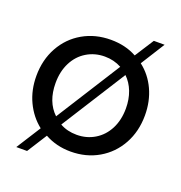

<svg xmlns="http://www.w3.org/2000/svg" viewBox="-133 -777 914 969"><g transform="rotate(20 324.0 -292.5)"><path d="M615.6 -294.4Q615.6 -207.8 577.8 -139.4Q540 -71.1 473.9 -32.8Q407.8 5.6 324.4 5.6Q247.8 5.6 185.6 -28.9L117.8 77.8H60L143.3 -53.3Q91.1 -94.4 61.7 -156.7Q32.2 -218.9 32.2 -294.4Q32.2 -381.1 70 -449.4Q107.8 -517.8 174.4 -556.1Q241.1 -594.4 324.4 -594.4Q403.3 -594.4 463.3 -561.1L528.9 -663.3H586.7L505.6 -534.4Q557.8 -494.4 586.7 -432.2Q615.6 -370 615.6 -294.4ZM195.6 -136.7 414.4 -482.2Q373.3 -504.4 324.4 -504.4Q271.1 -504.4 227.8 -478.3Q184.4 -452.2 160 -404.4Q135.6 -356.7 135.6 -294.4Q135.6 -193.3 195.6 -136.7ZM513.3 -294.4Q513.3 -343.3 497.8 -383.9Q482.2 -424.4 453.3 -452.2L234.4 -106.7Q273.3 -84.4 324.4 -84.4Q377.8 -84.4 421.1 -110.6Q464.4 -136.7 488.9 -184.4Q513.3 -232.2 513.3 -294.4Z"/></g></svg>

Font: Paperlogy 5 Medium
Style: Regular
Weight: 500
Designer: redesigned by Lee Juim, glyphs from Gmarket Sans & Montserrat
Foundry: PT&
Version: Version 1.001